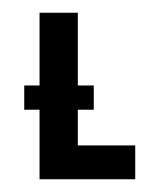

<svg xmlns="http://www.w3.org/2000/svg" viewBox="-20 -281 250 301"><path d="M102 -109H127V-147H102V-261H42V-147H18V-109H42V0H192V-53H102Z"/></svg>

Font: Hussar Tani
Style: Dwa
Weight: 700
Foundry: Cannot Into Space Fonts
Version: Version 0.92